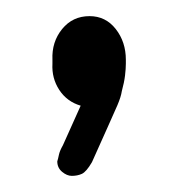

<svg xmlns="http://www.w3.org/2000/svg" viewBox="-20 -133 216 238"><path d="M80 -2Q63 -7 53.5 -21.5Q44 -36 45 -54V-59Q44 -81 57 -97Q70 -113 91 -113Q111 -113 123.5 -97Q136 -81 136 -59V-54Q136 -48 135 -39.5Q134 -31 131 -20Q130 -13 125.5 -2.5Q121 8 113.5 24.5Q106 41 94 68Q87 80 81.5 82.5Q76 85 69 85Q63 85 57 80Q51 75 51 67Q52 64 53 59Q54 54 58 47Z"/></svg>

Font: Beiruti Medium
Style: Regular
Weight: 500
Designer: Arlette Boutros
Foundry: Boutros
Version: Version 1.41